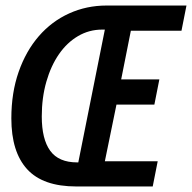

<svg xmlns="http://www.w3.org/2000/svg" viewBox="-20 -674 694 694"><path d="M256 0Q135 0 78 -62.5Q21 -125 21 -246Q21 -339 47.5 -414.5Q74 -490 120.5 -543.5Q167 -597 230 -625.5Q293 -654 365 -654H654L636 -563H453L418 -387H556L538 -296H401L359 -91H550L532 0ZM259 -87H263L359 -567H349Q302 -567 262 -543.5Q222 -520 193 -478Q164 -436 147.5 -378.5Q131 -321 131 -253Q131 -171 161.5 -129Q192 -87 259 -87Z"/></svg>

Font: Source Code Pro Semibold
Style: Italic
Weight: 600
Italic angle: -11°
Monospace: yes
Designer: Paul D. Hunt, Teo Tuominen
Foundry: Adobe Systems Incorporated
Version: Version 1.050;PS 1.000;hotconv 16.6.51;makeotf.lib2.5.65220